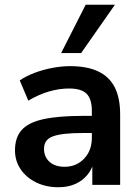

<svg xmlns="http://www.w3.org/2000/svg" viewBox="-20 -777 587 807"><path d="M226 10Q173 10 131.5 -10.5Q90 -31 66.5 -66Q43 -101 43 -145Q43 -199 71 -230.5Q99 -262 162 -276Q225 -290 331 -290H381V-218H332Q285 -218 253 -214.5Q221 -211 201.5 -203.5Q182 -196 173.5 -183Q165 -170 165 -151Q165 -118 188 -97Q211 -76 252 -76Q285 -76 310.5 -91.5Q336 -107 351 -134Q366 -161 366 -196V-311Q366 -361 344 -383Q322 -405 270 -405Q229 -405 186 -392.5Q143 -380 99 -354L63 -439Q89 -457 124.5 -470.5Q160 -484 199.5 -491.5Q239 -499 274 -499Q346 -499 392.5 -477Q439 -455 462 -410.5Q485 -366 485 -296V0H368V-104H376Q369 -69 348.5 -43.5Q328 -18 297 -4Q266 10 226 10ZM237 -554 340 -757H463L321 -554Z"/></svg>

Font: NunitoSans3
Style: Bold
Weight: 700
Designer: Vernon Adams
Foundry: Vernon Adams
Version: Version 3.101;gftools[0.9.27]